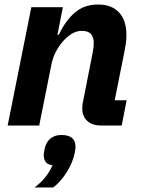

<svg xmlns="http://www.w3.org/2000/svg" viewBox="-20 -557 628 852"><path d="M154 0H14L119 -525H259L235 -403H241Q271 -466 312.5 -501.5Q354 -537 415 -537Q476 -537 508.5 -501.5Q541 -466 541 -401Q541 -382 538.5 -364.5Q536 -347 532 -327L489 -112H542L520 0H429Q389 0 367 -20.5Q345 -41 345 -76Q345 -85 346 -92.5Q347 -100 348 -104L389 -312Q392 -326 394 -339.5Q396 -353 396 -368Q396 -391 384 -405.5Q372 -420 343 -420Q318 -420 296.5 -406Q275 -392 258 -372Q240 -351 227 -325.5Q214 -300 208 -270ZM252 42Q284 42 299.5 55Q315 68 315 93Q315 99 314.5 104Q314 109 312 120Q303 165 275.5 208Q248 251 216 275H133Q162 253 181 229.5Q200 206 213 176Q191 174 182.5 161.5Q174 149 174 131Q174 127 175 121Q176 115 178 104Q184 74 203.5 58Q223 42 252 42Z"/></svg>

Font: IBM Plex Sans
Style: Italic
Weight: 400
Italic angle: -11.31°
Designer: Mike Abbink, Paul van der Laan, Pieter van Rosmalen
Foundry: Bold Monday
Version: Version 3.201